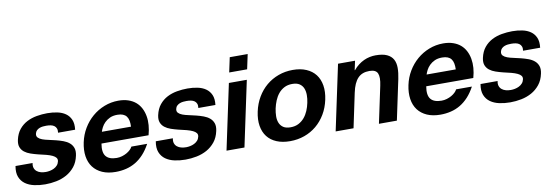

<svg xmlns="http://www.w3.org/2000/svg" viewBox="-66 -1099 4342 1498"><g transform="rotate(-10 2105.0 -350.5)"><path d="M126.5 -168Q121.6 -145 127.2 -128.7Q132.8 -112.3 146 -101.6Q159.2 -90.8 177.7 -85.9Q196.3 -81.1 216.8 -81.1Q231.9 -81.1 249 -84.5Q266.1 -87.9 281.5 -95.5Q296.9 -103 308.3 -115.7Q319.8 -128.4 323.7 -147Q327.1 -163.1 318.6 -174.6Q310.1 -186 291.3 -195.1Q272.5 -204.1 244.1 -211.7Q215.8 -219.2 179.7 -227.1Q150.4 -234.4 122.8 -243.9Q95.2 -253.4 75.4 -268.8Q55.7 -284.2 46.6 -307.4Q37.6 -330.6 44.9 -365.2Q55.7 -414.6 82 -446.8Q108.4 -479 144.3 -497.6Q180.2 -516.1 222.2 -523.4Q264.2 -530.8 305.7 -530.8Q347.7 -530.8 385.3 -522.9Q422.9 -515.1 450 -496.1Q477.1 -477.1 490.7 -445.6Q504.4 -414.1 498.5 -366.2H363.3Q366.2 -386.7 360.8 -400.1Q355.5 -413.6 344.2 -421.6Q333 -429.7 316.7 -432.9Q300.3 -436 281.2 -436Q269 -436 254.9 -434.6Q240.7 -433.1 228 -428.2Q215.3 -423.3 205.3 -413.8Q195.3 -404.3 191.9 -388.2Q188 -369.1 199.5 -357.2Q210.9 -345.2 231.9 -337.4Q252.9 -329.6 280.8 -324Q308.6 -318.4 336.9 -311Q366.2 -303.7 393.6 -293.7Q420.9 -283.7 440.4 -267.3Q460 -251 468.8 -226.6Q477.5 -202.1 469.7 -166Q459 -114.7 431.2 -80.3Q403.3 -45.9 365.7 -25.1Q328.1 -4.4 283.9 4.4Q239.7 13.2 195.8 13.2Q150.9 13.2 109.9 4.4Q68.8 -4.4 39.3 -25.4Q9.8 -46.4 -4.2 -81.3Q-18.1 -116.2 -8.8 -168Z M682.1 -224.1Q670.4 -154.8 695.8 -123.8Q721.2 -92.8 781.2 -92.8Q802.7 -92.8 823 -98.9Q843.3 -105 860.1 -114.5Q877 -124 889.4 -136Q901.9 -147.9 907.7 -160.2H1032.7Q1007.8 -113.8 977.5 -80.8Q947.3 -47.9 912.4 -27.1Q877.4 -6.3 837.6 3.4Q797.9 13.2 753.9 13.2Q692.9 13.2 648.2 -6.6Q603.5 -26.4 576.7 -62Q549.8 -97.7 542.2 -147.7Q534.7 -197.8 547.4 -257.8Q559.6 -315.9 589.4 -366Q619.1 -416 661.9 -452.6Q704.6 -489.3 757.8 -510Q811 -530.8 869.6 -530.8Q913.6 -530.8 947.8 -519Q981.9 -507.3 1006.1 -486.6Q1030.3 -465.8 1045.2 -437Q1060.1 -408.2 1066.2 -374Q1072.3 -339.8 1069.3 -301.8Q1066.4 -263.7 1055.2 -224.1ZM932.1 -314Q933.1 -341.3 929 -361.8Q924.8 -382.3 914.3 -396Q903.8 -409.7 886.2 -416.7Q868.7 -423.8 842.8 -423.8Q808.1 -423.8 783.4 -412.4Q758.8 -400.9 741.9 -384Q725.1 -367.2 715.3 -348.1Q705.6 -329.1 701.2 -314Z M1237.8 -168Q1232.9 -145 1238.5 -128.7Q1244.1 -112.3 1257.3 -101.6Q1270.5 -90.8 1289.1 -85.9Q1307.6 -81.1 1328.1 -81.1Q1343.3 -81.1 1360.4 -84.5Q1377.4 -87.9 1392.8 -95.5Q1408.2 -103 1419.7 -115.7Q1431.2 -128.4 1435.1 -147Q1438.5 -163.1 1429.9 -174.6Q1421.4 -186 1402.6 -195.1Q1383.8 -204.1 1355.5 -211.7Q1327.1 -219.2 1291 -227.1Q1261.7 -234.4 1234.1 -243.9Q1206.5 -253.4 1186.8 -268.8Q1167 -284.2 1158 -307.4Q1148.9 -330.6 1156.2 -365.2Q1167 -414.6 1193.4 -446.8Q1219.7 -479 1255.6 -497.6Q1291.5 -516.1 1333.5 -523.4Q1375.5 -530.8 1417 -530.8Q1459 -530.8 1496.6 -522.9Q1534.2 -515.1 1561.3 -496.1Q1588.4 -477.1 1602.1 -445.6Q1615.7 -414.1 1609.9 -366.2H1474.6Q1477.5 -386.7 1472.2 -400.1Q1466.8 -413.6 1455.6 -421.6Q1444.3 -429.7 1428 -432.9Q1411.6 -436 1392.6 -436Q1380.4 -436 1366.2 -434.6Q1352.1 -433.1 1339.4 -428.2Q1326.7 -423.3 1316.7 -413.8Q1306.6 -404.3 1303.2 -388.2Q1299.3 -369.1 1310.8 -357.2Q1322.3 -345.2 1343.3 -337.4Q1364.3 -329.6 1392.1 -324Q1419.9 -318.4 1448.2 -311Q1477.5 -303.7 1504.9 -293.7Q1532.2 -283.7 1551.8 -267.3Q1571.3 -251 1580.1 -226.6Q1588.9 -202.1 1581.1 -166Q1570.3 -114.7 1542.5 -80.3Q1514.6 -45.9 1477.1 -25.1Q1439.5 -4.4 1395.3 4.4Q1351.1 13.2 1307.1 13.2Q1262.2 13.2 1221.2 4.4Q1180.2 -4.4 1150.6 -25.4Q1121.1 -46.4 1107.2 -81.3Q1093.3 -116.2 1102.5 -168Z M1885.3 -517.1 1775.4 0H1633.3L1743.2 -517.1ZM1759.8 -597.2 1784.7 -713.9H1926.8L1901.9 -597.2Z M1925.8 -257.8Q1939 -319.8 1968.8 -370.1Q1998.5 -420.4 2041 -456.1Q2083.5 -491.7 2137 -511.2Q2190.4 -530.8 2251 -530.8Q2312 -530.8 2357.4 -511.2Q2402.8 -491.7 2430.2 -456.1Q2457.5 -420.4 2465.8 -370.1Q2474.1 -319.8 2460.9 -257.8Q2447.8 -195.8 2418 -145.8Q2388.2 -95.7 2345.7 -60.3Q2303.2 -24.9 2249.8 -5.9Q2196.3 13.2 2135.3 13.2Q2074.7 13.2 2029.3 -5.9Q1983.9 -24.9 1956.5 -60.3Q1929.2 -95.7 1920.9 -145.8Q1912.6 -195.8 1925.8 -257.8ZM2067.9 -257.8Q2061.5 -226.6 2061 -197Q2060.5 -167.5 2070.1 -144.3Q2079.6 -121.1 2100.6 -106.9Q2121.6 -92.8 2157.7 -92.8Q2193.8 -92.8 2221.2 -106.9Q2248.5 -121.1 2268.1 -144.3Q2287.6 -167.5 2300 -197Q2312.5 -226.6 2318.8 -257.8Q2325.7 -289.1 2325.7 -318.8Q2325.7 -348.6 2316.2 -372.1Q2306.6 -395.5 2285.4 -409.7Q2264.2 -423.8 2228 -423.8Q2191.9 -423.8 2164.8 -409.7Q2137.7 -395.5 2118.4 -372.1Q2099.1 -348.6 2086.9 -318.8Q2074.7 -289.1 2067.9 -257.8Z M2742.7 -517.1 2727.1 -444.8H2730Q2748.5 -467.3 2769.8 -483.6Q2791 -500 2814 -510.5Q2836.9 -521 2860.6 -525.9Q2884.3 -530.8 2906.7 -530.8Q2963.4 -530.8 2996.6 -515.4Q3029.8 -500 3045.2 -472.2Q3060.5 -444.3 3060.5 -405Q3060.5 -365.7 3050.3 -317.9L2982.9 0H2840.8L2902.8 -292Q2916.5 -356 2903.1 -387.5Q2889.6 -418.9 2838.9 -418.9Q2810.1 -418.9 2787.4 -410.6Q2764.6 -402.3 2747.3 -384.3Q2730 -366.2 2717.5 -338.4Q2705.1 -310.5 2696.8 -271L2639.6 0H2498L2607.9 -517.1Z M3254.9 -224.1Q3243.2 -154.8 3268.6 -123.8Q3293.9 -92.8 3354 -92.8Q3375.5 -92.8 3395.8 -98.9Q3416 -105 3432.9 -114.5Q3449.7 -124 3462.2 -136Q3474.6 -147.9 3480.5 -160.2H3605.5Q3580.6 -113.8 3550.3 -80.8Q3520 -47.9 3485.1 -27.1Q3450.2 -6.3 3410.4 3.4Q3370.6 13.2 3326.7 13.2Q3265.6 13.2 3220.9 -6.6Q3176.3 -26.4 3149.4 -62Q3122.6 -97.7 3115 -147.7Q3107.4 -197.8 3120.1 -257.8Q3132.3 -315.9 3162.1 -366Q3191.9 -416 3234.6 -452.6Q3277.3 -489.3 3330.6 -510Q3383.8 -530.8 3442.4 -530.8Q3486.3 -530.8 3520.5 -519Q3554.7 -507.3 3578.9 -486.6Q3603 -465.8 3617.9 -437Q3632.8 -408.2 3638.9 -374Q3645 -339.8 3642.1 -301.8Q3639.2 -263.7 3627.9 -224.1ZM3504.9 -314Q3505.9 -341.3 3501.7 -361.8Q3497.6 -382.3 3487.1 -396Q3476.6 -409.7 3459 -416.7Q3441.4 -423.8 3415.5 -423.8Q3380.9 -423.8 3356.2 -412.4Q3331.5 -400.9 3314.7 -384Q3297.9 -367.2 3288.1 -348.1Q3278.3 -329.1 3273.9 -314Z M3810.5 -168Q3805.7 -145 3811.3 -128.7Q3816.9 -112.3 3830.1 -101.6Q3843.3 -90.8 3861.8 -85.9Q3880.4 -81.1 3900.9 -81.1Q3916 -81.1 3933.1 -84.5Q3950.2 -87.9 3965.6 -95.5Q3981 -103 3992.4 -115.7Q4003.9 -128.4 4007.8 -147Q4011.2 -163.1 4002.7 -174.6Q3994.1 -186 3975.3 -195.1Q3956.5 -204.1 3928.2 -211.7Q3899.9 -219.2 3863.8 -227.1Q3834.5 -234.4 3806.9 -243.9Q3779.3 -253.4 3759.5 -268.8Q3739.7 -284.2 3730.7 -307.4Q3721.7 -330.6 3729 -365.2Q3739.7 -414.6 3766.1 -446.8Q3792.5 -479 3828.4 -497.6Q3864.3 -516.1 3906.2 -523.4Q3948.2 -530.8 3989.7 -530.8Q4031.7 -530.8 4069.3 -522.9Q4106.9 -515.1 4134 -496.1Q4161.1 -477.1 4174.8 -445.6Q4188.5 -414.1 4182.6 -366.2H4047.4Q4050.3 -386.7 4044.9 -400.1Q4039.6 -413.6 4028.3 -421.6Q4017.1 -429.7 4000.7 -432.9Q3984.4 -436 3965.3 -436Q3953.1 -436 3939 -434.6Q3924.8 -433.1 3912.1 -428.2Q3899.4 -423.3 3889.4 -413.8Q3879.4 -404.3 3876 -388.2Q3872.1 -369.1 3883.5 -357.2Q3895 -345.2 3916 -337.4Q3937 -329.6 3964.8 -324Q3992.7 -318.4 4021 -311Q4050.3 -303.7 4077.6 -293.7Q4105 -283.7 4124.5 -267.3Q4144 -251 4152.8 -226.6Q4161.6 -202.1 4153.8 -166Q4143.1 -114.7 4115.2 -80.3Q4087.4 -45.9 4049.8 -25.1Q4012.2 -4.4 3968 4.4Q3923.8 13.2 3879.9 13.2Q3835 13.2 3793.9 4.4Q3752.9 -4.4 3723.4 -25.4Q3693.8 -46.4 3679.9 -81.3Q3666 -116.2 3675.3 -168Z"/></g></svg>

Font: XB Khoramshahr
Style: Bold Italic
Weight: 700
Italic angle: -12°
Designer: Behnam
Foundry: Irmug
Version: Version 8.005 2009